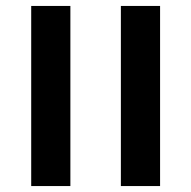

<svg xmlns="http://www.w3.org/2000/svg" viewBox="-20 -626 644 646"><path d="M216.8 -606V0H85V-606ZM518.6 -606V0H386.7V-606Z"/></svg>

Font: Arimo
Style: Bold
Weight: 700
Designer: Steve Matteson
Foundry: Monotype Imaging Inc.
Version: Version 1.33